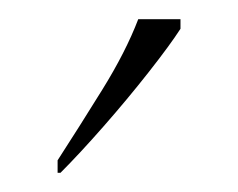

<svg xmlns="http://www.w3.org/2000/svg" viewBox="-20 -786 248 200"><path d="M40 -619Q62 -653 86.5 -692.5Q111 -732 124 -766H168V-756Q157 -739 135 -711Q113 -683 88 -654.5Q63 -626 43 -606H40Z"/></svg>

Font: Noto Serif Lao SemiCondensed Thin
Style: Regular
Weight: 100
Width: 4
Designer: Monotype Design Team
Foundry: Monotype Imaging Inc.
Version: Version 2.003; ttfautohint (v1.8.4.7-5d5b)